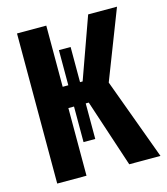

<svg xmlns="http://www.w3.org/2000/svg" viewBox="-105 -774 743 855"><g transform="rotate(-15 266.5 -346.0)"><path d="M391 -375 529 0H385L282 -312H268V-148H214V-312H188V0H53V-692H188V-410H214V-572H268V-410H280L381 -692H514Z"/></g></svg>

Font: Fira Sans Extra Condensed SemiBold
Style: Regular
Weight: 600
Width: 1
Designer: Carrois Corporate & Edenspiekermann AG
Foundry: Carrois Corporate GbR & Edenspiekermann AG
Version: Version 4.203